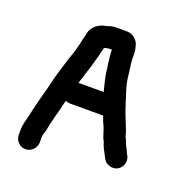

<svg xmlns="http://www.w3.org/2000/svg" viewBox="-128 -731 894 937"><g transform="rotate(20 319.0 -263.0)"><path d="M104 92C133 92 159 67 159 38V10C159 -5 165 -14 168 -28L173 -53C176 -69 185 -103 189 -119C193 -135 194 -135 198 -153C202 -168 204 -184 210 -198C217 -194 225 -192 234 -192H405C411 -173 418 -156 426 -140C435 -119 439 -92 451 -74C458 -47 470 -30 482 -6C489 11 499 22 517 28C566 45 604 -6 583 -48C579 -54 574 -63 572 -70L563 -88C554 -104 552 -118 542 -134V-136C537 -159 527 -179 519 -200L509 -225C496 -258 494 -267 482 -304C468 -348 457 -375 453 -424L449 -454C448 -463 447 -470 446 -477L444 -503V-520C444 -541 442 -551 437 -568C432 -593 405 -618 374 -618H328C320 -618 312 -618 303 -617C288 -615 271 -607 256 -605C221 -595 193 -569 190 -529C186 -517 182 -501 180 -489C180 -487 180 -485 179 -483C172 -461 168 -436 159 -415C154 -401 148 -384 144 -369C132 -328 121 -298 111 -253L102 -217C96 -195 89 -167 83 -145L74 -109C71 -94 68 -82 66 -73C61 -46 50 -22 50 10V38C50 67 75 92 104 92ZM315 -508C320 -509 324 -509 328 -509H335C335 -485 338 -462 341 -438L345 -412C348 -373 360 -335 368 -301H237C240 -313 247 -329 249 -339C259 -371 270 -401 278 -435L282 -449C285 -456 286 -462 287 -469C290 -481 293 -490 295 -500C295 -505 310 -508 315 -508Z"/></g></svg>

Font: Electronic
Style: ExHv
Weight: 900
Version: Version 1.011